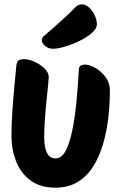

<svg xmlns="http://www.w3.org/2000/svg" viewBox="-20 -852 549 886"><path d="M236 14Q165 14 120 -20Q75 -54 54 -108Q33 -162 33 -221Q33 -272 36.5 -330Q40 -388 45.5 -444Q51 -500 55 -545Q57 -568 66 -573.5Q75 -579 90 -579Q113 -579 139.5 -567Q166 -555 185.5 -536Q205 -517 205 -496Q205 -490 202 -459.5Q199 -429 194.5 -386Q190 -343 187 -298.5Q184 -254 184 -221Q184 -121 236 -121Q265 -121 283.5 -157Q302 -193 314 -252.5Q326 -312 333 -385Q340 -458 344 -532Q345 -547 355 -550.5Q365 -554 372 -554Q393 -554 420 -538.5Q447 -523 467 -496.5Q487 -470 487 -435Q487 -371 479.5 -307Q472 -243 455 -185.5Q438 -128 409.5 -83Q381 -38 338 -12Q295 14 236 14ZM225 -627Q203 -627 188 -640Q173 -653 173 -667Q173 -677 183 -686Q199 -700 225 -722.5Q251 -745 278.5 -770.5Q306 -796 327 -818Q341 -832 357 -832Q375 -832 391 -817.5Q407 -803 417 -781.5Q427 -760 427 -740Q427 -720 404 -700Q381 -680 347.5 -663.5Q314 -647 280 -637Q246 -627 225 -627Z"/></svg>

Font: Protest Riot
Style: Regular
Weight: 400
Designer: Octavio Pardo
Foundry: Ashler Design
Version: Version 2.005; ttfautohint (v1.8.4.7-5d5b)